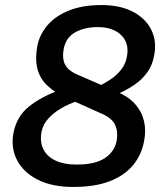

<svg xmlns="http://www.w3.org/2000/svg" viewBox="-20 -730 648 760"><path d="M270 10Q185.3 10 128.3 -19.3Q71.3 -48.6 46.7 -97.6Q22.2 -146.7 33.4 -204.5Q46.4 -269.5 94.3 -308Q142.2 -346.5 215 -373L290.1 -331.2Q252.8 -319.3 222 -301.2Q191.3 -283.1 171 -260.4Q150.6 -237.8 144.8 -209.7Q137 -171.1 150.8 -141.3Q164.6 -111.5 198.3 -95.1Q232.1 -78.6 283.3 -78.6Q357.3 -78.6 395.5 -104.5Q433.7 -130.4 441.6 -172.2Q448 -208.3 435.7 -235.2Q423.5 -262.1 385.3 -278.8L244.9 -341.7Q196 -363.6 166.5 -392Q137 -420.5 127.7 -459.4Q118.3 -498.4 128 -549.5Q137 -593.8 168.2 -630.3Q199.4 -666.7 252.8 -688.3Q306.3 -710 381.8 -710Q455.5 -710 506.2 -683.4Q556.8 -656.9 579.1 -611.6Q601.4 -566.3 590 -509.6Q583.4 -472 562.8 -443.4Q542.2 -414.7 511.6 -394Q481 -373.3 445 -357.7L369.5 -388.5Q394.4 -400 418.1 -416Q441.8 -432 459.5 -454.3Q477.2 -476.5 482.2 -505.1Q492.8 -558.3 460.1 -590.6Q427.4 -622.8 366.6 -622.8Q315.4 -622.8 278.2 -602.4Q241.1 -582 232.3 -537.2Q227.5 -509.9 231.7 -490.7Q236 -471.6 249.6 -458.1Q263.3 -444.7 285.1 -435.2L444.3 -366.1Q488.8 -347.5 514.9 -318Q541 -288.4 549.9 -251.2Q558.8 -214.1 550.1 -169.9Q539.6 -115.3 505.5 -74.9Q471.4 -34.5 413.2 -12.2Q355 10 270 10Z"/></svg>

Font: REM Medium
Style: Italic
Weight: 500
Italic angle: -11°
Designer: Octavio Pardo
Foundry: Ashler Design
Version: Version 1.005;gftools[0.9.28]